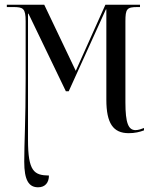

<svg xmlns="http://www.w3.org/2000/svg" viewBox="-20 -556 652 816"><path d="M142 240C172 240 188 220 188 190C125 189 99 173 99 38V-498H101L260 -168H272L430 -516H432V-132C432 -32 461 10 527 10C553 10 574 5 592 -2V-12C582 -8 568 -3 556 -3C526 -3 513 -32 513 -121V-465C513 -518 519 -526 564 -526H575V-536H428L302 -255L168 -536H9V-526H36C78 -526 89 -521 89 -466V-221C89 -38 83 49 83 131C83 209 102 240 142 240Z"/></svg>

Font: Noto Serif Display ExtraCondensed
Style: Regular
Weight: 400
Width: 2
Designer: Monotype Design Team
Foundry: Monotype Imaging Inc.
Version: Version 2.009